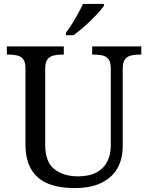

<svg xmlns="http://www.w3.org/2000/svg" viewBox="-20 -951 757 981"><path d="M362 10Q283 10 226.5 -12.5Q170 -35 140 -85Q110 -135 110 -216V-604Q110 -634 98.5 -648.5Q87 -663 68.5 -667.5Q50 -672 28 -672H15V-714H306V-672H293Q271 -672 252 -667Q233 -662 222 -647Q211 -632 211 -600V-210Q211 -123 258 -86.5Q305 -50 378 -50Q436 -50 473 -70Q510 -90 528 -125.5Q546 -161 546 -206V-604Q546 -634 534.5 -648.5Q523 -663 504.5 -667.5Q486 -672 464 -672H451V-714H702V-672H689Q667 -672 648 -667Q629 -662 618 -647Q607 -632 607 -600V-204Q607 -138 579 -90Q551 -42 496.5 -16Q442 10 362 10ZM317 -784Q332 -803 348 -829Q364 -855 379 -882Q394 -909 404 -931H511V-921Q502 -908 484 -888Q466 -868 443.5 -846Q421 -824 398 -804.5Q375 -785 355 -771H317Z"/></svg>

Font: Noto Serif Gujarati
Style: Regular
Weight: 400
Designer: Universal Thirst, Indian Type Foundry and the Monotype Design Team
Foundry: Monotype Imaging Inc.
Version: Version 2.102